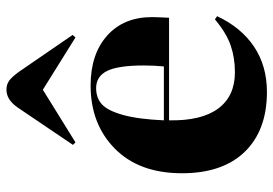

<svg xmlns="http://www.w3.org/2000/svg" viewBox="-146 -687 847 595"><g transform="rotate(-90 277.5 -389.5)"><path d="M133.8 -579.1 126 -586.9 242.2 -758.8Q266.1 -793 296.9 -793Q313 -793 324.5 -784.9Q335.9 -776.9 352.1 -754.9L466.8 -587.9L459 -579.1L296.9 -680.2ZM290 14.2Q171.4 14.2 104.7 -54.4Q38.1 -123 38.1 -249Q38.1 -381.8 114.3 -457Q190.4 -532.2 310.1 -532.2Q407.2 -532.2 464.6 -481Q522 -429.7 522 -341.8Q522 -329.1 520 -289.1H202.1Q200.2 -189 238.5 -137Q276.9 -85 351.1 -85Q396.5 -85 434.8 -98.4Q473.1 -111.8 515.1 -147L524.9 -140.1Q489.3 -64.9 429.9 -25.4Q370.6 14.2 290 14.2ZM202.1 -305.2H369.1Q372.1 -335.4 372.1 -367.2Q372.1 -446.8 355.2 -481Q338.4 -515.1 301.8 -515.1Q272 -515.1 252.2 -497.6Q232.4 -480 219 -432.6Q205.6 -385.3 202.1 -305.2Z"/></g></svg>

Font: Display Regular
Style: Bold
Weight: 700
Designer: Latin by Veronika Burian and Jose Scaglione. Greek by Irene Vlachou. Cyrillic by Vera Evstafieva.
Foundry: TypeTogether
Version: Version 3.002